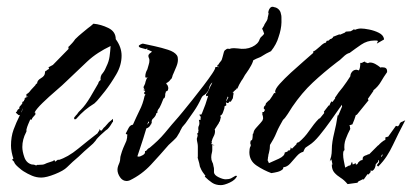

<svg xmlns="http://www.w3.org/2000/svg" viewBox="-20 -516 1200 559"><path d="M100 1Q86 1 73 -4.5Q60 -10 49 -17Q45 -19 33.5 -29Q22 -39 21 -45L15 -51L19 -54Q16 -63 14 -73Q12 -83 12 -92Q12 -118 19.5 -138.5Q27 -159 38 -181H34L26 -188Q27 -190 28 -190.5Q29 -191 30 -192H29L32 -197L35 -199L37 -201L36 -204Q37 -205 38.5 -207Q40 -209 42 -211Q43 -213 45 -215V-219L50 -222V-224Q50 -226 52 -226V-231L54 -230V-232L61 -234L62 -235L57 -234V-242Q63 -244 70 -254L83 -268L85 -272Q87 -272 88 -273Q88 -282 99.5 -288.5Q111 -295 111 -305Q111 -310 115 -310H117L115 -311Q120 -314 122 -315Q124 -316 121 -320L134 -327L180 -374Q179 -375 179 -377Q179 -381 181 -381Q186 -386 190.5 -391Q195 -396 199 -402Q204 -407 209 -411.5Q214 -416 219 -420L236 -434Q240 -437 244 -440Q248 -443 252 -447Q274 -445 295.5 -434.5Q317 -424 317 -402Q334 -379 334 -354Q334 -326 318.5 -299.5Q303 -273 286 -251Q280 -244 271 -232.5Q262 -221 255 -215Q239 -205 227 -195Q215 -185 201 -169H196V-172Q196 -176 198 -176Q199 -178 201 -180Q203 -182 204 -183L209 -190L216 -197Q229 -210 243 -233.5Q257 -257 266 -273Q267 -279 273 -283Q272 -288 273.5 -293.5Q275 -299 279 -303Q283 -308 285.5 -313Q288 -318 290 -323Q297 -337 299 -351.5Q301 -366 302 -382Q283 -373 266 -362Q249 -351 234 -337L174 -280Q163 -269 142.5 -251.5Q122 -234 104 -216.5Q86 -199 81 -189V-188H83V-182H82Q80 -178 77 -176L74 -172Q73 -171 73 -168H68Q65 -161 62 -154Q59 -147 57 -139V-133L56 -131Q45 -110 45 -88Q45 -75 51 -58Q57 -41 73 -37Q74 -37 76 -37Q78 -37 81 -36Q86 -33 88 -36H92Q106 -36 110.5 -38.5Q115 -41 125 -44L134 -47Q136 -49 137 -49H140V-45L150 -52V-50Q177 -58 207.5 -83Q238 -108 264 -128Q266 -133 269 -135V-140L273 -136H276L282 -144Q286 -147 289 -151Q292 -155 297 -160Q300 -162 302.5 -164.5Q305 -167 309 -170V-161H308Q305 -156 301.5 -150.5Q298 -145 293 -140Q287 -136 282.5 -131.5Q278 -127 273 -123Q269 -119 265 -115Q261 -111 258 -106Q252 -98 242 -90Q234 -83 225.5 -75.5Q217 -68 209 -60Q191 -45 175 -29Q165 -19 140 -9Q115 1 100 1ZM42 -191Q42 -190 41.5 -189.5Q41 -189 41 -188Q44 -192 47 -200L46 -199Q45 -196 44 -194.5Q43 -193 42 -191Z M623 23Q608 23 597.5 16Q587 9 576 -2L578 -4Q578 -5 576 -7Q569 -16 566.5 -21Q564 -26 562 -31Q561 -36 560 -41Q559 -46 556 -55Q555 -59 556 -60V-80Q556 -85 556 -89.5Q556 -94 555 -99Q554 -103 553.5 -106.5Q553 -110 553 -112Q553 -113 555 -119Q555 -122 556 -123Q554 -125 554 -126Q554 -126 554 -126.5Q554 -127 555 -128L556 -129Q556 -129 557 -130Q557 -131 558 -132Q557 -132 557 -133Q557 -135 558 -135Q556 -145 559 -150Q562 -156 559 -167H564V-174L565 -175L560 -182L567 -183V-184Q567 -185 568 -186Q579 -212 586 -237L580 -236V-243H582Q587 -251 591 -261Q593 -266 595 -269Q597 -272 598 -276L597 -275Q590 -268 589 -260Q588 -255 585.5 -251Q583 -247 579 -243Q575 -239 572 -238Q568 -235 566 -230Q557 -210 544.5 -192Q532 -174 520 -157Q518 -154 514 -150Q510 -146 508 -141Q505 -136 503 -131L497 -121Q495 -117 492 -114Q489 -111 485 -107L471 -94Q446 -65 419.5 -36.5Q393 -8 358 9Q355 10 353 10.5Q351 11 349 11Q337 11 329.5 0Q322 -11 322 -22Q322 -27 324 -33L328 -43Q330 -49 330 -54Q330 -59 332 -65Q335 -76 339 -85.5Q343 -95 348 -106Q348 -106 350 -115Q350 -122 351 -124Q346 -126 346 -127Q346 -128 347 -128V-129Q350 -135 354.5 -143.5Q359 -152 367 -153Q372 -164 376.5 -174Q381 -184 386 -194Q396 -213 401 -237L404 -241H402L399 -245L403 -251L397 -254L403 -257H399V-259Q398 -260 398 -262Q398 -264 399 -265Q403 -272 404 -279Q406 -287 410 -291H409L408 -290H406Q403 -290 403 -292V-293Q403 -304 409 -314Q410 -318 411 -321Q412 -324 413 -328Q414 -331 414.5 -334Q415 -337 415 -340Q415 -344 414 -346Q412 -350 412 -353Q412 -357 415.5 -360Q419 -363 422 -365V-366Q420 -367 414.5 -369.5Q409 -372 408 -372L409 -376Q407 -374 406 -374Q407 -374 406 -373H404Q401 -374 393 -376Q384 -378 384 -382Q384 -384 389 -386.5Q394 -389 396 -389Q410 -386 430.5 -381.5Q451 -377 469.5 -371Q488 -365 495 -355Q497 -352 497.5 -348.5Q498 -345 498 -342Q498 -333 493.5 -322Q489 -311 485 -302Q482 -296 482 -294Q482 -294 480 -288Q475 -283 473 -280Q469 -276 464 -274L465 -271L466 -270Q468 -268 468 -267Q470 -263 470 -259Q470 -257 469 -254Q468 -251 464 -250L462 -248H463Q461 -244 461 -241V-238Q461 -236 460 -233Q459 -230 456 -229Q454 -224 449.5 -213Q445 -202 441 -198L438 -192L439 -189L435 -186Q434 -179 427 -172Q420 -167 422 -158H420Q421 -157 421 -156Q421 -154 419 -154Q418 -151 415 -147.5Q412 -144 406 -142Q403 -131 397 -112.5Q391 -94 386 -79Q381 -64 380 -61Q381 -60 384 -60Q388 -60 396 -64.5Q404 -69 402 -76Q406 -76 409 -81Q413 -85 416 -86Q428 -96 439 -106.5Q450 -117 460 -129Q470 -141 480 -153Q490 -165 500 -176Q501 -177 512.5 -191Q524 -205 540 -225Q556 -245 572 -266Q588 -287 598 -302Q608 -317 607 -321H615L616 -320L618 -322L613 -321V-327H615Q617 -330 619 -333Q621 -336 623 -338Q626 -341 628 -350Q629 -354 630 -357.5Q631 -361 632 -365Q634 -372 643 -373L644 -374Q653 -374 671 -371Q689 -368 703.5 -362Q718 -356 718 -346Q718 -338 711.5 -326Q705 -314 697 -303Q693 -298 690 -292Q687 -286 683 -281Q676 -270 671 -258H668V-256Q666 -255 662.5 -251.5Q659 -248 657 -246H660Q660 -241 659 -238L658 -230L652 -220H647Q647 -216 642 -216Q639 -216 639 -218Q638 -218 638 -221Q638 -223 640 -223L645 -233L643 -235Q640 -228 638.5 -223Q637 -218 639 -210H638L639 -209L634 -207L633 -200L630 -191Q627 -181 621 -179L623 -175L620 -163L617 -159H618L605 -139Q606 -138 606 -134Q606 -126 602 -119Q598 -112 596 -103L597 -100L595 -98Q596 -98 596 -96L605 -93Q600 -93 598 -94V-87Q598 -83 598 -79.5Q598 -76 597 -72Q596 -68 595.5 -65Q595 -62 595 -58Q595 -50 598 -44Q600 -41 600.5 -37.5Q601 -34 602 -30Q603 -28 603 -23.5Q603 -19 603 -14Q604 -6 616.5 0Q629 6 637 6Q647 6 653 3Q659 0 667 -5L666 -4H670V-3Q665 8 649 15.5Q633 23 623 23ZM409 -154H410Q412 -158 414 -159L413 -163Q411 -160 409 -154ZM700 -336Q693 -337 681.5 -337Q670 -337 666 -337Q663 -337 654.5 -342Q646 -347 639.5 -354Q633 -361 634 -365Q636 -366 636 -367Q638 -377 649 -373Q651 -377 672 -375Q696 -371 714 -379.5Q732 -388 736 -402Q738 -407 742.5 -410.5Q747 -414 749 -418Q748 -420 746.5 -425Q745 -430 743 -432Q745 -435 746 -437Q747 -439 749 -442Q749 -444 753.5 -450.5Q758 -457 759 -461Q759 -464 760.5 -469.5Q762 -475 762 -478Q760 -479 762 -484.5Q764 -490 765 -491Q770 -499 779 -495Q786 -494 791.5 -488.5Q797 -483 798 -475Q800 -471 799.5 -451Q799 -431 791 -408Q785 -387 769 -367L755 -360Q751 -358 745 -354Q739 -350 736 -349Q725 -345 716.5 -340Q708 -335 700 -336Z M992 20Q982 8 971.5 1.5Q961 -5 953.5 -13.5Q946 -22 946 -37H948L945 -52L942 -49L940 -46Q941 -50 942 -53.5Q943 -57 944 -60Q945 -65 945.5 -69.5Q946 -74 946 -79Q946 -92 948 -104.5Q950 -117 953 -129Q956 -141 958.5 -153.5Q961 -166 963 -180H965L976 -206L975 -211Q973 -207 972 -206Q971 -204 969 -202Q958 -186 942 -163.5Q926 -141 910 -121.5Q894 -102 881 -94Q873 -89 870 -86.5Q867 -84 863 -74Q853 -72 843.5 -61Q834 -50 825 -40Q816 -30 805 -29L804 -24Q798 -18 788 -15.5Q778 -13 770 -12Q748 -20 727 -34Q706 -48 706 -73Q706 -83 709 -90H710V-95Q708 -98 709 -103Q710 -108 712 -108L713 -107Q715 -110 715.5 -117Q716 -124 716 -126L718 -128Q718 -135 725 -143Q732 -151 738.5 -158Q745 -165 745 -168Q746 -169 746 -171Q746 -176 745 -179Q743 -183 744 -186V-190H748L751 -195V-197Q748 -199 748 -200V-202Q748 -205 750 -207L753 -210V-211Q753 -212 754 -213V-215L759 -220Q763 -224 765 -225Q773 -236 778 -245H782L783 -244Q782 -246 781.5 -247Q781 -248 781 -249Q781 -257 794.5 -272Q808 -287 827 -304.5Q846 -322 864 -337.5Q882 -353 892 -362V-367H894Q898 -369 902.5 -373Q907 -377 912 -381Q922 -391 929 -392L931 -397L937 -398Q938 -399 939 -400Q940 -401 941 -402Q943 -403 944 -403Q945 -403 946 -404L947 -405L949 -406V-407Q949 -407 949 -407.5Q949 -408 950 -409L968 -416L970 -415L984 -421L987 -424H988L1001 -425L1008 -429L1010 -431V-430L1011 -431L1013 -429Q1022 -433 1031 -433Q1040 -433 1055 -430Q1070 -427 1083 -420.5Q1096 -414 1098 -403V-401L1077 -389Q1079 -394 1080 -395V-396Q1080 -398 1076 -398H1070Q1049 -398 1031.5 -386Q1014 -374 998 -362Q989 -360 979 -350Q969 -340 961 -335Q922 -305 890.5 -275.5Q859 -246 831 -205Q826 -197 818 -184.5Q810 -172 804 -167Q799 -158 794 -149Q789 -140 785 -130Q781 -120 776 -111Q771 -102 766 -94Q766 -82 763 -71Q761 -65 761 -61Q760 -58 760 -55Q760 -52 759 -50L763 -41Q775 -46 792 -54Q809 -62 809 -72Q815 -74 815 -74H817V-76Q819 -78 820 -78H823L826 -82V-87L830 -83L843 -96Q843 -101 850 -102Q867 -116 880 -135Q887 -145 894 -154Q901 -163 909 -171H911L924 -187L923 -191L937 -209H939Q941 -215 945 -221L948 -219L956 -230L955 -231Q960 -239 966 -247Q972 -255 978 -262Q984 -270 989.5 -278Q995 -286 1000 -294Q1000 -301 1005 -307Q1010 -313 1018 -313L1025 -311Q1029 -318 1029 -333Q1034 -332 1037 -335Q1037 -335 1043 -337V-335L1051 -332Q1055 -334 1057 -334Q1065 -334 1073 -329.5Q1081 -325 1087 -320Q1087 -318 1088 -319Q1088 -320 1089 -320H1094Q1107 -320 1107 -309V-306Q1102 -299 1097.5 -292Q1093 -285 1089 -278Q1081 -264 1067 -253V-251L1051 -228L1053 -224L1019 -182L1016 -181Q1014 -174 1011.5 -167.5Q1009 -161 1006 -154L997 -151Q999 -149 999 -146Q999 -142 1000 -141Q992 -126 986.5 -111Q981 -96 983 -79Q980 -77 979.5 -73.5Q979 -70 979 -67Q979 -62 979.5 -57.5Q980 -53 981 -48Q982 -43 983 -38Q984 -33 985 -28L996 -34H999L1000 -35L1002 -38Q1002 -41 1005 -45L1007 -37L1016 -41V-37H1017Q1021 -37 1023 -43Q1025 -45 1028 -47.5Q1031 -50 1035 -50L1036 -52V-55Q1036 -60 1043 -63Q1047 -64 1049.5 -65.5Q1052 -67 1054 -67H1055L1081 -93H1082Q1084 -96 1090.5 -101.5Q1097 -107 1102 -109V-116L1109 -118H1110L1133 -150Q1133 -149 1135 -149Q1137 -149 1138 -148Q1139 -148 1141.5 -151.5Q1144 -155 1144 -157Q1145 -158 1146.5 -159.5Q1148 -161 1152 -162Q1155 -164 1157 -164.5Q1159 -165 1160 -166Q1149 -145 1140.5 -128Q1132 -111 1124 -94Q1116 -77 1106 -61.5Q1096 -46 1081 -31L1077 -35L1084 -44L1083 -50L1081 -49V-45L1074 -38Q1073 -25 1065 -19H1061L1059 -20V-15L1053 -8L1050 -9L1038 8V5L1036 6Q1034 7 1032 8Q1030 9 1028 10Q1022 12 1021 16ZM1092 -59Q1092 -62 1093 -63L1095 -66L1091 -65H1092L1089 -60L1090 -61Z"/></svg>

Font: Water Brush
Style: Regular
Weight: 400
Designer: Robert E. Leuschke
Foundry: Robert E. Leuschke
Version: Version 1.010; ttfautohint (v1.8.4.7-5d5b)